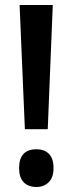

<svg xmlns="http://www.w3.org/2000/svg" viewBox="-20 -734 289 764"><path d="M170 -220H79L58 -714H190ZM56 -65Q56 -140 125 -140Q157 -140 175 -121.5Q193 -103 193 -65Q193 -28 174 -9Q155 10 125 10Q92 10 74 -9Q56 -28 56 -65Z"/></svg>

Font: Noto Sans Thai ExtCond SemBd
Style: Regular
Weight: 600
Width: 2
Designer: Monotype Design Team
Foundry: Monotype Imaging Inc.
Version: Version 2.002; ttfautohint (v1.8.4.7-5d5b)